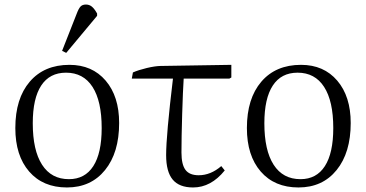

<svg xmlns="http://www.w3.org/2000/svg" viewBox="-20 -804 1598 838"><path d="M269 -573.2 251 -582 314 -742.2Q322.8 -766.1 331.1 -775.1Q339.4 -784.2 355 -784.2Q369.6 -784.2 380.6 -775.4Q391.6 -766.6 403.8 -745.1V-734.9ZM272 14.2Q167.5 14.2 107.2 -55.4Q46.9 -125 46.9 -245.1Q46.9 -374 109.9 -447.5Q172.9 -521 283.2 -521Q382.3 -521 441.2 -452.1Q500 -383.3 500 -267.1Q500 -137.7 438.5 -61.8Q377 14.2 272 14.2ZM280.8 -22Q350.6 -22 387.2 -78.9Q423.8 -135.7 423.8 -245.1Q423.8 -362.8 383.8 -424.8Q343.8 -486.8 268.1 -486.8Q196.8 -486.8 159.9 -430.7Q123 -374.5 123 -266.1Q123 -147.9 163.6 -85Q204.1 -22 280.8 -22Z M822.8 14.2Q762.2 14.2 733.6 -20.3Q705.1 -54.7 705.1 -127Q705.1 -212.4 734.9 -460.9H555.2L560.1 -487.8Q584.5 -498.5 620.4 -507.1Q656.2 -515.6 680.2 -516.1L989.7 -521V-465.8L981 -460.9H781.7Q778.3 -408.7 775.1 -305.4Q772 -202.1 772 -138.2Q772 -85.9 789.6 -62.5Q807.1 -39.1 847.2 -39.1Q899.4 -39.1 945.8 -79.1L960.9 -60.1Q900.9 14.2 822.8 14.2Z M1282.7 14.2Q1178.2 14.2 1117.9 -55.4Q1057.6 -125 1057.6 -245.1Q1057.6 -374 1120.6 -447.5Q1183.6 -521 1293.9 -521Q1393.1 -521 1451.9 -452.1Q1510.7 -383.3 1510.7 -267.1Q1510.7 -137.7 1449.2 -61.8Q1387.7 14.2 1282.7 14.2ZM1291.5 -22Q1361.3 -22 1397.9 -78.9Q1434.6 -135.7 1434.6 -245.1Q1434.6 -362.8 1394.5 -424.8Q1354.5 -486.8 1278.8 -486.8Q1207.5 -486.8 1170.7 -430.7Q1133.8 -374.5 1133.8 -266.1Q1133.8 -147.9 1174.3 -85Q1214.8 -22 1291.5 -22Z"/></svg>

Font: Literata Light
Style: Regular
Weight: 300
Designer: Latin by Veronika Burian and Jose Scaglione. Greek by Irene Vlachou. Cyrillic by Vera Evstafieva.
Foundry: TypeTogether
Version: Version 3.021